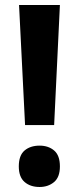

<svg xmlns="http://www.w3.org/2000/svg" viewBox="-20 -734 316 766"><path d="M196 -235H80L56 -714H219ZM55 -70Q55 -114 78 -133.5Q101 -153 138 -153Q173 -153 196 -133.5Q219 -114 219 -70Q219 -27 195.5 -7.5Q172 12 138 12Q101 12 78 -8Q55 -28 55 -70Z"/></svg>

Font: Noto Sans SemiCondensed
Style: Regular
Weight: 400
Width: 4
Version: Version 2.013